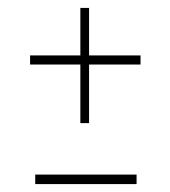

<svg xmlns="http://www.w3.org/2000/svg" viewBox="-20 -459 430 485"><path d="M56 -296V-319H183V-439H205V-319H335V-296H205V-148H183V-296ZM69 6V-18H325V6Z"/></svg>

Font: Smooch Sans Light
Style: Regular
Weight: 300
Designer: Robert E. Leuschke
Foundry: Robert E. Leuschke
Version: Version 1.010; ttfautohint (v1.8.3)